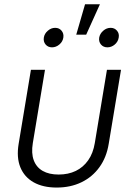

<svg xmlns="http://www.w3.org/2000/svg" viewBox="-20 -864 618 894"><path d="M244.1 9.3Q180.2 9.3 136.7 -15.1Q93.3 -39.6 74.7 -85.2Q56.2 -130.9 66.9 -194.8L124 -539.1H189.5L132.8 -197.8Q125 -150.4 137.2 -117.7Q149.4 -85 179 -68.1Q208.5 -51.3 252.9 -51.3Q297.9 -51.3 332.8 -68.1Q367.7 -85 390.6 -117.7Q413.6 -150.4 421.4 -197.8L478 -539.1H543.5L486.3 -194.8Q476.1 -131.3 443.1 -85.7Q410.2 -40 359.4 -15.4Q308.6 9.3 244.1 9.3ZM480 -643.6Q461.4 -643.6 450.2 -656.7Q439 -669.9 441.9 -689Q445.3 -707.5 460.7 -720.9Q476.1 -734.4 495.1 -734.4Q513.7 -734.4 524.9 -720.9Q536.1 -707.5 532.7 -689Q529.8 -669.9 514.4 -656.7Q499 -643.6 480 -643.6ZM222.2 -643.6Q203.6 -643.6 192.4 -656.7Q181.2 -669.9 184.1 -689Q187 -707.5 202.6 -720.9Q218.3 -734.4 236.8 -734.4Q255.9 -734.4 266.8 -720.9Q277.8 -707.5 274.9 -689Q272 -669.9 256.3 -656.7Q240.7 -643.6 222.2 -643.6ZM335 -702.6 376 -844.2H445.3L381.3 -702.6Z"/></svg>

Font: Inter 18pt Light
Style: Italic
Weight: 300
Italic angle: -9.3988°
Designer: Rasmus Andersson
Foundry: rsms
Version: Version 4.001;git-66647c0bb